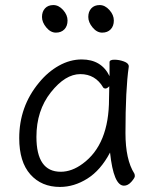

<svg xmlns="http://www.w3.org/2000/svg" viewBox="-20 -721 615 759"><path d="M217 18Q144 18 100 -31.5Q56 -81 56 -175Q56 -300 134 -394Q169 -437 213 -461.5Q257 -486 303 -486Q381 -486 413 -420V-475Q413 -485 432 -485Q451 -485 470 -478Q489 -471 489 -459V-457Q476 -368 476 -195Q476 -90 511 -35Q513 -31 513 -24.5Q513 -18 499.5 -2.5Q486 13 470 13Q429 13 415 -118Q378 -48 325.5 -15Q273 18 217 18ZM220 -42Q264 -42 307 -74Q411 -150 411 -330Q411 -355 412 -380Q403 -371 397 -371Q391 -371 388 -375Q357 -428 297.5 -428Q238 -428 181 -356Q124 -284 124 -180Q124 -42 220 -42ZM234.5 -605Q222 -592 201 -592Q180 -592 163 -612.5Q146 -633 146 -654Q146 -675 158 -688Q170 -701 191 -701Q212 -701 229.5 -681.5Q247 -662 247 -640Q247 -618 234.5 -605ZM417.5 -605Q405 -592 384 -592Q363 -592 346 -612.5Q329 -633 329 -654Q329 -675 341 -688Q353 -701 374 -701Q395 -701 412.5 -681.5Q430 -662 430 -640Q430 -618 417.5 -605Z"/></svg>

Font: LXGW WenKai TC
Style: Regular
Weight: 400
Designer: LXGW / Fontworks Inc.
Foundry: LXGW / Fontworks Inc.
Version: Version 1.330